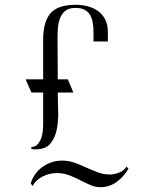

<svg xmlns="http://www.w3.org/2000/svg" viewBox="-20 -785 643 801"><path d="M430 -612H370V-651Q370 -672 367 -690Q364 -708 356 -722Q348 -736 333 -744Q318 -752 295 -752Q268 -752 253 -740Q238 -728 230.5 -709Q223 -690 221.5 -668Q220 -646 220 -625L221 -454H263L286 -399H221Q221 -368 222 -343.5Q223 -319 223 -310Q223 -279 217 -246Q211 -213 191.5 -187.5Q172 -162 128 -162Q124 -162 120 -162Q116 -162 111 -163V-172Q127 -172 136.5 -182.5Q146 -193 151.5 -207.5Q157 -222 158.5 -238.5Q160 -255 160 -267V-399H111L87 -454H160V-619Q160 -694 190.5 -729.5Q221 -765 296 -765Q323 -765 347 -758.5Q371 -752 389.5 -738.5Q408 -725 419 -703.5Q430 -682 430 -652ZM108 -20Q122 -64 158.5 -89.5Q195 -115 239 -115Q267 -115 291.5 -106Q316 -97 340 -86Q364 -75 388 -66Q412 -57 439 -57Q456 -57 477 -65Q498 -73 507 -90L516 -82Q499 -50 468 -27Q437 -4 399 -4Q378 -4 357 -13Q336 -22 314 -33.5Q292 -45 268 -54Q244 -63 216 -63Q187 -63 158.5 -49Q130 -35 116 -9Z"/></svg>

Font: Milkman
Style: Regular
Weight: 300
Designer: Giulia Boggio / Martin Desinde
Version: Version 1.000